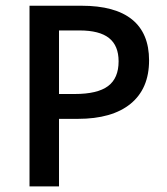

<svg xmlns="http://www.w3.org/2000/svg" viewBox="-20 -663 594 683"><path d="M270 -642.6Q389.6 -642.6 450 -593.5Q510.3 -544.4 510.3 -448.2Q510.3 -347.7 444.6 -293.9Q378.9 -240.2 256.8 -240.2H189.9V0H85V-642.6ZM189.9 -554.7V-328.6H245.6Q326.7 -328.6 364.3 -356.7Q401.9 -384.8 401.9 -444.8Q401.9 -500.5 367.9 -527.6Q334 -554.7 262.7 -554.7Z"/></svg>

Font: Khula Semibold
Style: Regular
Weight: 600
Designer: Erin McLaughlin, Steve Matteson
Version: Version 1.000;PS 1.0;hotconv 1.0.72;makeotf.lib2.5.5900